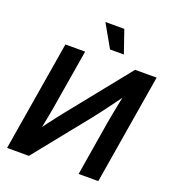

<svg xmlns="http://www.w3.org/2000/svg" viewBox="-164 -1067 1072 1192"><g transform="rotate(20 371.5 -471.5)"><path d="M622.6 0H492.7L552.7 -364.7Q556.6 -385.3 563 -420.2Q569.3 -455.1 578.9 -502Q588.4 -548.8 600.1 -603L620.1 -584.5Q583.5 -533.2 552.2 -490.7Q521 -448.2 496.3 -415.5Q471.7 -382.8 453.6 -360.4L164.1 0H20L140.6 -727.5H271L205.6 -334.5Q201.7 -312.5 194.8 -275.1Q188 -237.8 179.7 -196.8Q171.4 -155.8 164.1 -123L152.8 -156.7Q174.8 -190.4 198.7 -222.4Q222.7 -254.4 243.7 -281.5Q264.6 -308.6 279.3 -326.7L601.1 -727.5H743.2ZM411.6 -793 326.2 -943.4H451.2L502.9 -793Z"/></g></svg>

Font: Inter 28pt SemiBold
Style: Italic
Weight: 600
Italic angle: -9.3988°
Designer: Rasmus Andersson
Foundry: rsms
Version: Version 4.001;git-66647c0bb